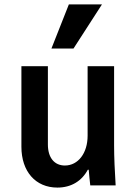

<svg xmlns="http://www.w3.org/2000/svg" viewBox="-20 -840 620 870"><path d="M497 -180V-540H377V-225C377 -146 334 -90 274 -90C226 -90 197 -126 197 -185V-540H77V-175C77 -63 141 10 240 10C302 10 350 -19 378 -71H382C384 -48 386 -25 389 0H504C500 -63 497 -129 497 -180ZM442 -820H292L213 -620H313Z"/></svg>

Font: CommitMono-dimboump
Style: Bold
Weight: 700
Monospace: yes
Designer: Eigil Nikolajsen
Foundry: Eigil Nikolajsen
Version: Version 1.143